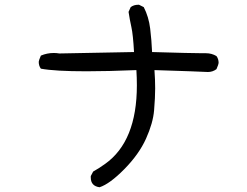

<svg xmlns="http://www.w3.org/2000/svg" viewBox="-20 -708 1040 808"><path d="M399 80Q362 75 362 39V33L372 14Q397 0 422 -18Q556 -113 556 -349Q556 -381 554 -413Q433 -408 344 -408Q211 -408 152 -419Q143 -431 143 -448Q143 -453 152 -474Q178 -485 206 -485Q218 -485 230 -483L544 -489Q540 -562 533 -593.5Q526 -625 521 -658L530 -678Q543 -688 562 -688H565L585 -678Q606 -637 612 -587.5Q618 -538 620 -489Q788 -484 832 -484H847Q871 -484 891 -472Q900 -460 900 -443Q900 -438 891 -417Q875 -405 855 -405Q820 -407 630 -413Q633 -374 633 -336Q633 -298 628.5 -244Q624 -190 594.5 -124.5Q565 -59 503.5 3.5Q442 66 399 80Z"/></svg>

Font: Xiaolai SC
Style: Regular
Weight: 400
Designer: Nozomi Seto 瀬戸のぞみ
Version: Version 3.11;December 4, 2020;FontCreator 13.0.0.2613 64-bit